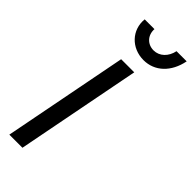

<svg xmlns="http://www.w3.org/2000/svg" viewBox="-298 -976 1015 1015"><g transform="rotate(45 209.5 -468.5)"><path d="M30 0H128L264 -700H166ZM253 -780C336 -780 400 -840 419 -937H343C333 -888 298 -854 254 -854C208 -854 175 -889 178 -937H105C96 -850 162 -780 253 -780Z"/></g></svg>

Font: Uncut Sans Medium Italic
Style: Regular
Weight: 500
Italic angle: -11°
Designer: Kasper Nordkvist
Foundry: UNCUT.wtf
Version: Version 1.304;Glyphs 3.2 (3246)